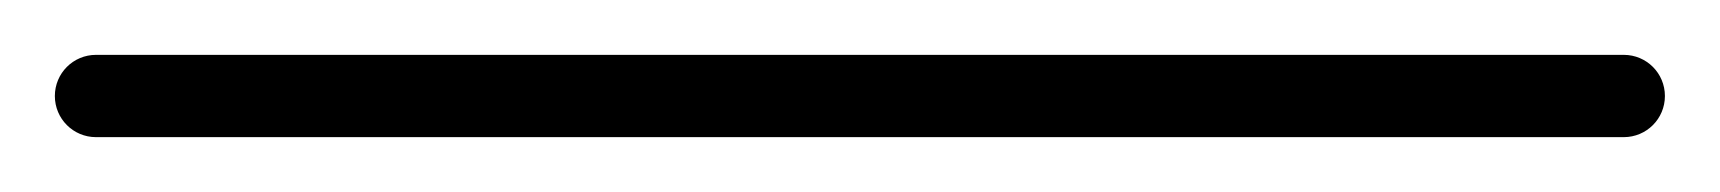

<svg xmlns="http://www.w3.org/2000/svg" viewBox="-35 -35 627 70"><path d="M0 -15C-8.3 -15 -15 -8.3 -15 0C-15 8.3 -8.3 15 0 15C185.7 15 371.3 15 557 15C565.3 15 572 8.3 572 0C572 -8.3 565.3 -15 557 -15C371.3 -15 185.7 -15 0 -15Z"/></svg>

Font: FRB American Cursive Just Baseline
Style: Italic
Weight: 400
Italic angle: -25°
Version: Version 2.0;Modular Font Editor K font №1